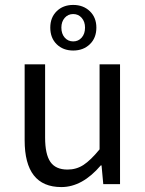

<svg xmlns="http://www.w3.org/2000/svg" viewBox="-20 -747 589 779"><path d="M80 -178V-486H163V-189Q163 -121 184.5 -90Q206 -59 254 -59Q290 -59 319 -78Q348 -97 384 -141V-486H467V0H399L392 -76H389Q314 12 229 12Q80 12 80 -178ZM184 -635Q184 -676 210 -701.5Q236 -727 277 -727Q318 -727 344.5 -701.5Q371 -676 371 -635Q371 -593 344.5 -567.5Q318 -542 277 -542Q236 -542 210 -567.5Q184 -593 184 -635ZM229 -635Q229 -610 242.5 -594.5Q256 -579 277 -579Q298 -579 311.5 -594.5Q325 -610 325 -635Q325 -659 311.5 -674.5Q298 -690 277 -690Q256 -690 242.5 -674.5Q229 -659 229 -635Z"/></svg>

Font: RibengUni
Style: Regular
Weight: 400
Designer: (1) Dr. Andrew Glass (Senior Program Manager at Microsoft Corporation)
(2) Bivuti Chakma (Chakma Font Designer & Keyboar
Foundry: Bivuti Chakma
Version: Version 2.2022; Updated on: 03 June 2022; Friday